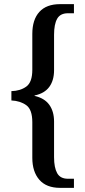

<svg xmlns="http://www.w3.org/2000/svg" viewBox="-20 -780 412 927"><path d="M270 127Q204 127 170 88Q136 49 136 -18V-190Q136 -251 107 -272Q78 -293 35 -295V-340Q78 -341 107 -362Q136 -383 136 -443V-616Q136 -685 170 -722.5Q204 -760 270 -760H337V-716H308Q271 -716 256 -689.5Q241 -663 241 -612V-441Q241 -392 218 -360.5Q195 -329 147 -319V-317Q195 -306 218 -274Q241 -242 241 -193V-21Q241 29 256 56Q271 83 308 83H337V127Z"/></svg>

Font: Noto Serif Tamil Condensed Medium
Style: Regular
Weight: 500
Width: 3
Designer: Indian Type Foundry, Tom Grace, and the Monotype Design Team
Foundry: Monotype Imaging Inc.
Version: Version 2.004; ttfautohint (v1.8.4.7-5d5b)